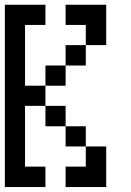

<svg xmlns="http://www.w3.org/2000/svg" viewBox="-20 -712 540 790"><path d="M250 -609.4V-692.4H417V-526.4H333V-609.4ZM250 -26.4H333V-109.4H250V-192.4H333V-109.4H417V57.6H250ZM0 57.6V-692.4H167V-609.4H83V-359.4H167V-442.4H250V-526.4H333V-442.4H250V-359.4H167V-276.4H250V-192.4H167V-276.4H83V-26.4H167V57.6Z"/></svg>

Font: KH Dot kagurazaka 12
Style: Regular
Weight: 400
Designer: Original version for X68000 by Keitarou Hiraki (http://hp.vector.co.jp/authors/VA000874/) / TrueType conversion by Homem
Version: Version 1.00.20150527